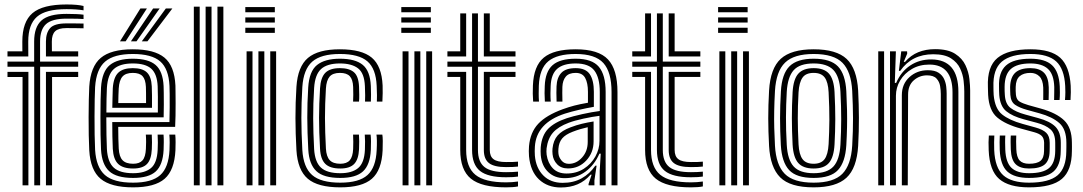

<svg xmlns="http://www.w3.org/2000/svg" viewBox="-20 -830 4851 860"><path d="M13.5 -577V-600H80.2L80 -644Q80 -732.5 125.6 -771.2Q171.2 -810 277.8 -810Q327.8 -810 354.2 -803.2V-783.8Q322.8 -789 277.8 -789Q184.5 -789 145.5 -754.8Q106.5 -720.5 106.5 -644L106.8 -577ZM133.5 0 133.2 -531.2H13.5V-554.2H133V-644Q133 -709 165.9 -738.4Q198.8 -767.8 277.8 -767.8Q301.2 -767.8 321.5 -766.9Q341.8 -766 354.2 -764.2V-744.8Q347 -745.8 326.2 -746.1Q305.5 -746.5 277.8 -746.5Q213 -746.5 186.2 -722Q159.5 -697.5 159.5 -644V-554.2H330.2V-531.2H159.8V0ZM185.8 -577V-644Q185.8 -683 204.5 -704.1Q223.2 -725.2 277.8 -725.2Q296.5 -725.2 315.5 -725.1Q334.5 -725 354.2 -724.5V-703.2Q334.2 -703.8 315.1 -704Q296 -704.2 277.8 -704.2Q242 -704.2 227.1 -690Q212.2 -675.8 212.2 -644L212.5 -600H330.2V-577ZM81 0V-485.2H13.5V-508.2H107.2V0ZM185.8 0V-508.2H330.2V-485.2H213.2V0Z M576.2 9.2Q476.8 9.2 430.9 -29Q385 -67.2 379.8 -156.5Q378.2 -185 377.5 -224.4Q376.8 -263.8 376.9 -305.5Q377 -347.2 377.8 -383.4Q378.5 -419.5 379.8 -441.8Q385.5 -532 431.2 -570.6Q477 -609.2 574.8 -609.2Q671.2 -609.2 716.4 -572.1Q761.5 -535 765.8 -446.8Q766 -439 766.2 -417.5Q766.5 -396 766.6 -367.9Q766.8 -339.8 766.2 -311.5Q765.8 -283.2 764.5 -261.8H509.5Q509.8 -231.8 510.2 -208Q510.8 -184.2 511.8 -164.8Q513.8 -128.2 528.9 -112.4Q544 -96.5 576.2 -96.5Q604.8 -96.5 618.2 -111.6Q631.8 -126.8 633.5 -162.8Q634.2 -176.5 634.4 -193.6Q634.5 -210.8 633.2 -227.2H659.8Q660.8 -210.8 660.8 -192.8Q660.8 -174.8 660 -161.8Q657.8 -115.2 638.2 -95.2Q618.8 -75.2 576.2 -75.2Q530.5 -75.2 509.2 -95.8Q488 -116.2 485.2 -163.2Q484 -188.2 483.4 -219.4Q482.8 -250.5 482.8 -283.2H739Q740 -314 740.1 -348.1Q740.2 -382.2 740 -409Q739.8 -435.8 739.2 -445.2Q735.5 -522 697.4 -555.1Q659.2 -588.2 574.8 -588.2Q490.5 -588.2 450.9 -554.1Q411.2 -520 406 -440.2Q405 -420.2 404.2 -385Q403.5 -349.8 403.4 -308.2Q403.2 -266.8 403.9 -227Q404.5 -187.2 406 -158.5Q410.8 -80.8 449.8 -46.2Q488.8 -11.8 576.2 -11.8Q659.8 -11.8 697.6 -45.6Q735.5 -79.5 739.2 -157.8Q740 -173 740 -192.2Q740 -211.5 738.5 -227.2H765Q766.5 -211.8 766.5 -192.6Q766.5 -173.5 765.8 -156.8Q761.5 -67.8 717.4 -29.2Q673.2 9.2 576.2 9.2ZM576.2 -33Q501.5 -33 468.9 -63.4Q436.2 -93.8 432.5 -160Q431 -187.8 430.4 -226.8Q429.8 -265.8 429.9 -306.9Q430 -348 430.6 -383Q431.2 -418 432.5 -437.8Q437 -510.2 471.9 -538.6Q506.8 -567 574.8 -567Q644.8 -567 677.1 -538.9Q709.5 -510.8 712.8 -444.8Q713.2 -436.2 713.5 -413.8Q713.8 -391.2 713.8 -362Q713.8 -332.8 713 -304.5H456.2Q456.2 -262.8 456.9 -225.4Q457.5 -188 458.8 -162.5Q462.2 -104 489.5 -79.1Q516.8 -54.2 576.2 -54.2Q628.8 -54.2 656.1 -77Q683.5 -99.8 686.2 -159Q687 -174.2 687.1 -191.9Q687.2 -209.5 686 -227.2H712.5Q713.8 -210.5 713.6 -192.9Q713.5 -175.2 712.8 -158.2Q709.5 -91.5 677.9 -62.2Q646.2 -33 576.2 -33ZM456.5 -325.8H687Q687.5 -362.8 687.2 -396.6Q687 -430.5 686.2 -444Q683.8 -498.2 657.8 -522Q631.8 -545.8 574.8 -545.8Q518 -545.8 490.2 -521.1Q462.5 -496.5 458.8 -436Q458 -418.8 457.2 -388.5Q456.5 -358.2 456.5 -325.8ZM483 -347Q483.2 -364.2 484 -392.9Q484.8 -421.5 485.2 -434.8Q488.5 -484.2 509.9 -504.5Q531.2 -524.8 574.8 -524.8Q617.8 -524.8 637.8 -505.8Q657.8 -486.8 659.8 -443.5Q660.5 -430.8 660.8 -403.2Q661 -375.8 660.8 -347ZM509.8 -368.2H634.2Q634.2 -391.2 634.1 -413Q634 -434.8 633.5 -441Q632 -474 618.5 -488.8Q605 -503.5 574.8 -503.5Q543 -503.5 528.5 -486.9Q514 -470.2 511.8 -433.8Q511 -418.8 510.5 -403.1Q510 -387.5 509.8 -368.2ZM517.5 -645 608.8 -792H638L542.8 -645ZM615.2 -645 722.8 -792H752L640.5 -645ZM566.5 -645 665.8 -792H695L591.5 -645Z M954 0V-800H980.5V0ZM848.2 0V-800H874.5V0ZM901 0V-800H927.5V0Z M1078.8 -775.2V-798.2H1211V-775.2ZM1078.8 -729V-752H1211V-729ZM1078.8 -682.8V-705.8H1211V-682.8ZM1190.5 0V-600H1216.8V0ZM1084.5 0V-600H1111V0ZM1137.5 0V-600H1164V0Z M1504.2 9.2Q1403.8 9.2 1358.5 -29.5Q1313.2 -68.2 1307.8 -157Q1303.5 -233 1303.4 -300.8Q1303.2 -368.5 1307.8 -441.5Q1313.8 -532 1359.4 -570.6Q1405 -609.2 1502.5 -609.2Q1600.5 -609.2 1645.2 -571.8Q1690 -534.2 1693.8 -446.8Q1694.2 -432 1694.1 -412.9Q1694 -393.8 1692.8 -374.8H1668Q1669.5 -396.2 1667.2 -445.5Q1664 -522 1625.8 -555.1Q1587.5 -588.2 1502.5 -588.2Q1417.8 -588.2 1378.5 -553.8Q1339.2 -519.2 1334.2 -440Q1329.8 -368.5 1329.9 -301.5Q1330 -234.5 1334.2 -158.2Q1338.8 -80.5 1378 -46.1Q1417.2 -11.8 1504.2 -11.8Q1588 -11.8 1625.9 -45.8Q1663.8 -79.8 1667.2 -157.8Q1668.5 -181.8 1668.1 -199.5Q1667.8 -217.2 1666.2 -227.2H1692.5Q1694.2 -218.5 1694.5 -198.5Q1694.8 -178.5 1693.8 -156.8Q1689.8 -67.8 1645.6 -29.2Q1601.5 9.2 1504.2 9.2ZM1504.2 -33Q1429.2 -33 1396.9 -63.6Q1364.5 -94.2 1360.8 -160Q1356.5 -237.8 1356.4 -303Q1356.2 -368.2 1360.5 -437.8Q1365 -510.8 1400.1 -538.9Q1435.2 -567 1502.5 -567Q1571.2 -567 1604.6 -539.6Q1638 -512.2 1641 -445Q1641.8 -424 1641.9 -405.9Q1642 -387.8 1641.2 -374.8H1615Q1616.5 -396.2 1614.5 -444.2Q1612 -502.5 1583.5 -524.1Q1555 -545.8 1502.5 -545.8Q1446 -545.8 1418.4 -521Q1390.8 -496.2 1387 -436Q1382.5 -365.2 1382.8 -300Q1383 -234.8 1387 -162.2Q1390.5 -104.5 1417.5 -79.4Q1444.5 -54.2 1504.2 -54.2Q1556.8 -54.2 1584.2 -77.2Q1611.8 -100.2 1614.5 -159Q1616.2 -200.2 1613.8 -227.2H1640Q1643 -203 1641 -158.2Q1637.8 -91.8 1606 -62.4Q1574.2 -33 1504.2 -33ZM1504.2 -75.2Q1458.2 -75.2 1437.1 -96Q1416 -116.8 1413.5 -163.2Q1409 -240.5 1409.1 -302.5Q1409.2 -364.5 1413.5 -434.5Q1416.5 -483 1437.2 -503.9Q1458 -524.8 1502.5 -524.8Q1543.8 -524.8 1565 -506.8Q1586.2 -488.8 1588.2 -441.5Q1588.8 -425.8 1589.1 -406.5Q1589.5 -387.2 1588 -374.8H1561.5Q1562.5 -387.2 1562.4 -405.4Q1562.2 -423.5 1561.8 -440.8Q1560.5 -473.8 1546.8 -488.6Q1533 -503.5 1502.5 -503.5Q1470.8 -503.5 1456.4 -486.8Q1442 -470 1439.8 -433.2Q1435.5 -363 1435.6 -301.1Q1435.8 -239.2 1439.8 -164.8Q1441.8 -128.8 1456.9 -112.6Q1472 -96.5 1504.2 -96.5Q1533.2 -96.5 1546.8 -112.2Q1560.2 -128 1561.8 -162.5Q1562.5 -177 1562.4 -194.8Q1562.2 -212.5 1561.5 -227.2H1587.8Q1590 -199 1588.2 -161.5Q1586 -116 1566.4 -95.6Q1546.8 -75.2 1504.2 -75.2Z M1777.5 -775.2V-798.2H1909.8V-775.2ZM1777.5 -729V-752H1909.8V-729ZM1777.5 -682.8V-705.8H1909.8V-682.8ZM1889.2 0V-600H1915.5V0ZM1783.2 0V-600H1809.8V0ZM1836.2 0V-600H1862.8V0Z M2246.8 -36Q2165.2 -36 2129.9 -64.5Q2094.5 -93 2094.5 -158.5V-531.2H1984V-554.2H2094.5V-770H2120.8V-554.2H2289V-531.2H2120.8V-158.5Q2120.8 -105 2150 -81.9Q2179.2 -58.8 2246.8 -58.8Q2276 -58.8 2300.2 -61.2V-39.2Q2282.5 -36 2246.8 -36ZM1984 -577V-600H2041.5V-770H2068V-577ZM2147.2 -577V-770H2173.8V-600H2289V-577ZM2246.8 9.2Q2136.8 9.2 2089.1 -29.8Q2041.5 -68.8 2041.5 -158.5V-485.5H1984V-508.2H2068V-158.5Q2068 -80.8 2109.5 -47Q2151 -13.2 2246.8 -13.2Q2274.2 -13.2 2300.2 -17V5Q2280.2 9.2 2246.8 9.2ZM2246.8 -81.5Q2193.5 -81.5 2170.4 -99.4Q2147.2 -117.2 2147.2 -158.5V-508.2H2289V-485.5H2173.8V-158.5Q2173.8 -129.2 2190.8 -116.8Q2207.8 -104.2 2246.8 -104.2Q2263.5 -104.2 2276.8 -104.5Q2290 -104.8 2300.2 -106V-84Q2281.2 -81.5 2246.8 -81.5Z M2719.2 0V-418.2Q2719.2 -506.8 2682.8 -547.5Q2646.2 -588.2 2558.5 -588.2Q2475.2 -588.2 2435.9 -555.5Q2396.5 -522.8 2393.5 -446Q2393 -428.8 2392.9 -410.9Q2392.8 -393 2394.2 -374.8H2368Q2366.5 -394.5 2366.4 -410.4Q2366.2 -426.2 2367 -447Q2370.5 -534.8 2415.8 -572Q2461 -609.2 2558.5 -609.2Q2660.8 -609.2 2703.2 -563.9Q2745.8 -518.5 2745.8 -418.2V0ZM2666.2 0.2V-65.2L2670.8 -141.8H2664.8Q2642.8 -90.8 2602.2 -61.1Q2561.8 -31.5 2508.2 -32Q2464.2 -32 2435.4 -59.5Q2406.5 -87 2402.2 -134.8Q2400.8 -152.8 2402 -170.8Q2406.8 -223.5 2435.1 -252.9Q2463.5 -282.2 2518.8 -300.5Q2545.2 -309.2 2588.6 -318.9Q2632 -328.5 2666.5 -332.8V-418.2Q2666.5 -482.2 2642.2 -514Q2618 -545.8 2558.5 -545.8Q2503.2 -545.8 2475.9 -521.9Q2448.5 -498 2446.5 -444.2Q2445.8 -429.8 2445.6 -411.9Q2445.5 -394 2446.8 -374.8H2420.5Q2419.2 -394.5 2419.2 -412.4Q2419.2 -430.2 2420 -444.8Q2422.5 -509.2 2455.1 -538.1Q2487.8 -567 2558.5 -567Q2631.8 -567 2662.2 -530.9Q2692.8 -494.8 2692.8 -418.2V0.2ZM2492.2 9.8Q2432.5 9.8 2394.1 -26.4Q2355.8 -62.5 2349.5 -130.5Q2347.8 -153.8 2349.5 -175.2Q2355 -237.2 2390.8 -275.5Q2426.5 -313.8 2501.2 -341Q2527.5 -350.5 2552.2 -357Q2577 -363.5 2613.5 -369.8V-418.5Q2613.5 -458.2 2601.1 -480.9Q2588.8 -503.5 2558.5 -503.5Q2528.2 -503.5 2514.2 -486.8Q2500.2 -470 2499 -441Q2498.8 -433.8 2498.6 -414.2Q2498.5 -394.8 2499.2 -374.8H2473Q2472 -397 2472.2 -414.4Q2472.5 -431.8 2472.8 -443.5Q2474.5 -482.8 2494.4 -503.8Q2514.2 -524.8 2558.5 -524.8Q2603.5 -524.8 2621.8 -497.5Q2640 -470.2 2640 -418.5V-351.5Q2607 -345.8 2572.8 -337.9Q2538.5 -330 2510.2 -321Q2382.2 -279.2 2375.8 -173Q2375.2 -164.2 2375.1 -153.1Q2375 -142 2375.8 -132.8Q2380.5 -77.8 2413.2 -44.4Q2446 -11 2500.5 -11Q2548.8 -11 2585 -31.1Q2621.2 -51.2 2646.5 -87.8H2652.2L2642.5 -22.2V0H2616.5L2616 -5.5L2630 -47.5H2625Q2576 9.8 2492.2 9.8ZM2517.8 -52.8Q2561.8 -52.8 2595 -74.1Q2628.2 -95.5 2646.8 -129Q2665.2 -162.5 2665.2 -199V-311.2Q2632.8 -307.2 2592.9 -298.5Q2553 -289.8 2527.5 -280.2Q2480.2 -262.5 2457.1 -236.1Q2434 -209.8 2428.2 -165.5Q2426.8 -151 2428.5 -137Q2433.8 -100 2456 -76.4Q2478.2 -52.8 2517.8 -52.8ZM2524.2 -75.5Q2493.5 -75.5 2475.5 -94.2Q2457.5 -113 2455 -139.2Q2453.5 -153 2454.8 -165Q2458.5 -201 2477.6 -223.1Q2496.8 -245.2 2535.8 -259.8Q2562.2 -269.8 2585.9 -275.5Q2609.5 -281.2 2638.8 -286V-196.8Q2638.8 -146.2 2605.8 -110.9Q2572.8 -75.5 2524.2 -75.5ZM2528 -96.2Q2561.8 -96.2 2587.1 -124.4Q2612.5 -152.5 2612.5 -194.2V-260.2Q2596 -256.5 2579.1 -251.5Q2562.2 -246.5 2544.2 -239.5Q2512.5 -227.2 2497.9 -209.8Q2483.2 -192.2 2481.2 -163.5Q2480.5 -155.8 2480.8 -150.8Q2481 -145.8 2481.5 -141.2Q2483.2 -125.5 2495.2 -110.9Q2507.2 -96.2 2528 -96.2Z M3074.8 -36Q2993.2 -36 2957.9 -64.5Q2922.5 -93 2922.5 -158.5V-531.2H2812V-554.2H2922.5V-770H2948.8V-554.2H3117V-531.2H2948.8V-158.5Q2948.8 -105 2978 -81.9Q3007.2 -58.8 3074.8 -58.8Q3104 -58.8 3128.2 -61.2V-39.2Q3110.5 -36 3074.8 -36ZM2812 -577V-600H2869.5V-770H2896V-577ZM2975.2 -577V-770H3001.8V-600H3117V-577ZM3074.8 9.2Q2964.8 9.2 2917.1 -29.8Q2869.5 -68.8 2869.5 -158.5V-485.5H2812V-508.2H2896V-158.5Q2896 -80.8 2937.5 -47Q2979 -13.2 3074.8 -13.2Q3102.2 -13.2 3128.2 -17V5Q3108.2 9.2 3074.8 9.2ZM3074.8 -81.5Q3021.5 -81.5 2998.4 -99.4Q2975.2 -117.2 2975.2 -158.5V-508.2H3117V-485.5H3001.8V-158.5Q3001.8 -129.2 3018.8 -116.8Q3035.8 -104.2 3074.8 -104.2Q3091.5 -104.2 3104.8 -104.5Q3118 -104.8 3128.2 -106V-84Q3109.2 -81.5 3074.8 -81.5Z M3196.5 -775.2V-798.2H3328.8V-775.2ZM3196.5 -729V-752H3328.8V-729ZM3196.5 -682.8V-705.8H3328.8V-682.8ZM3308.2 0V-600H3334.5V0ZM3202.2 0V-600H3228.8V0ZM3255.2 0V-600H3281.8V0Z M3624.5 9.2Q3519.5 9.2 3474.8 -35.4Q3430 -80 3424.8 -176.5Q3421.2 -241.8 3421.1 -299.5Q3421 -357.2 3424.8 -424.2Q3430.5 -524 3477.2 -566.6Q3524 -609.2 3624.5 -609.2Q3726.5 -609.2 3772.4 -565.9Q3818.2 -522.5 3823.8 -424Q3827 -361.2 3827.2 -302.4Q3827.5 -243.5 3823.8 -176.5Q3817.8 -76.8 3771.4 -33.8Q3725 9.2 3624.5 9.2ZM3624.5 -11.8Q3713.5 -11.8 3752.8 -51.2Q3792 -90.8 3797.2 -178Q3801 -245 3800.8 -301.2Q3800.5 -357.5 3797.2 -422.8Q3792.5 -508.8 3753.8 -548.5Q3715 -588.2 3624.5 -588.2Q3536.2 -588.2 3496.4 -549.5Q3456.5 -510.8 3451.2 -422.8Q3448.5 -373.8 3447.8 -334Q3447 -294.2 3448 -257Q3449 -219.8 3451.2 -177.8Q3456 -91 3495.1 -51.4Q3534.2 -11.8 3624.5 -11.8ZM3624.5 -33Q3547.2 -33 3514.5 -68.4Q3481.8 -103.8 3477.5 -180.2Q3474 -245.2 3474 -300.8Q3474 -356.2 3477.8 -421Q3482.2 -499.5 3516.4 -533.2Q3550.5 -567 3624.5 -567Q3700.5 -567 3733.5 -532.4Q3766.5 -497.8 3770.8 -421.5Q3773.2 -374.8 3774 -336.1Q3774.8 -297.5 3774 -260.1Q3773.2 -222.8 3770.8 -179.5Q3766.2 -103.8 3733.5 -68.4Q3700.8 -33 3624.5 -33ZM3624.5 -54.2Q3685 -54.2 3712.8 -83.9Q3740.5 -113.5 3744.5 -182.2Q3747.8 -240.5 3747.9 -296Q3748 -351.5 3744.5 -418.8Q3740.8 -487.5 3712.8 -516.6Q3684.8 -545.8 3624.5 -545.8Q3561.5 -545.8 3534.6 -515.1Q3507.8 -484.5 3504 -418.5Q3500.8 -361 3500.5 -304.8Q3500.2 -248.5 3504 -181.2Q3507.8 -114 3535.2 -84.1Q3562.8 -54.2 3624.5 -54.2ZM3624.5 -75.2Q3577.2 -75.2 3555.4 -100.1Q3533.5 -125 3530.2 -182Q3527 -245.8 3526.9 -300.8Q3526.8 -355.8 3530.2 -417.8Q3533.8 -475.8 3555.9 -500.2Q3578 -524.8 3624.5 -524.8Q3671.5 -524.8 3693.2 -500Q3715 -475.2 3718 -418Q3721.5 -350.8 3721.4 -295.9Q3721.2 -241 3718 -183Q3714.8 -125.8 3693.2 -100.5Q3671.8 -75.2 3624.5 -75.2ZM3624.5 -96.5Q3658 -96.5 3673.4 -117.1Q3688.8 -137.8 3691.5 -184.5Q3694.5 -238.5 3694.9 -292.1Q3695.2 -345.8 3691.5 -416.8Q3689.2 -462.5 3673.9 -483Q3658.5 -503.5 3624.5 -503.5Q3589.2 -503.5 3574.4 -482Q3559.5 -460.5 3556.8 -416.5Q3553.2 -351.5 3553.4 -299.8Q3553.5 -248 3556.8 -183.5Q3559.2 -138.5 3574.5 -117.5Q3589.8 -96.5 3624.5 -96.5Z M4299.2 0V-420.5Q4299.2 -440 4296.2 -467.9Q4293.2 -495.8 4280.6 -523.1Q4268 -550.5 4239.5 -568.8Q4211 -587 4160.2 -587Q4064 -587 4012.2 -512.5H4006.2L4016.8 -600H4043L4043.5 -589.8L4028 -552.8H4033.8Q4059.5 -582.5 4093 -596.1Q4126.5 -609.8 4168.5 -609.8Q4226 -609.8 4258.1 -589.1Q4290.2 -568.5 4304.5 -537.9Q4318.8 -507.2 4322.1 -476.5Q4325.5 -445.8 4325.5 -425.5V0ZM3913.8 0V-600H3940V0ZM3966.5 0V-600H3992.8L3988 -458.5H3994Q4016 -509.5 4057.4 -536.9Q4098.8 -564.2 4152.2 -563.8Q4272.8 -562.8 4272.8 -418.8V0H4246.5V-415.5Q4246.5 -540.8 4142.8 -540.8Q4098.5 -540.8 4064.8 -521.1Q4031 -501.5 4012 -469.6Q3993 -437.8 3993 -401.2V0ZM4019.5 0V-403.5Q4019.5 -453.8 4053.5 -484.6Q4087.5 -515.5 4136 -515.5Q4166.8 -515.5 4183.9 -504.2Q4201 -493 4208.8 -476Q4216.5 -459 4218.4 -441.2Q4220.2 -423.5 4220.2 -410.5V0H4194V-409Q4194 -425 4190.9 -444.5Q4187.8 -464 4174.8 -478.2Q4161.8 -492.5 4132.2 -492.5Q4098.5 -492.5 4073 -470.2Q4047.5 -448 4047.5 -406.2L4046 0Z M4589.2 -75.2Q4549.2 -75.2 4529.4 -94.4Q4509.5 -113.5 4507.5 -160.8Q4507 -171.5 4506.8 -191.4Q4506.5 -211.2 4507.5 -223H4532Q4531.2 -211.8 4531.4 -196.2Q4531.5 -180.8 4532.2 -161.8Q4533.5 -126 4547.2 -111.2Q4561 -96.5 4589.2 -96.5Q4624.8 -96.5 4640.5 -109.6Q4656.2 -122.8 4656.5 -153.5Q4657 -172.2 4656.8 -190.5Q4656.2 -211.2 4645.8 -221.4Q4635.2 -231.5 4612.5 -237.8L4553 -254Q4483 -273 4446.4 -304.1Q4409.8 -335.2 4406 -405Q4405.5 -414.8 4405.4 -423.6Q4405.2 -432.5 4405 -441Q4401.2 -532 4448.1 -570.6Q4495 -609.2 4595.5 -609.2Q4687 -609.2 4728.8 -571.4Q4770.5 -533.5 4775.8 -446.2Q4776.5 -434 4776.4 -416.9Q4776.2 -399.8 4775 -382.2H4750.2Q4751.8 -399 4751.9 -416.5Q4752 -434 4751.2 -445Q4747.2 -521.5 4710.8 -554.9Q4674.2 -588.2 4595.5 -588.2Q4507.5 -588.2 4467.2 -553.8Q4427 -519.2 4429.8 -440.8Q4430 -431.8 4430 -423.2Q4430 -414.8 4430.8 -405Q4436.2 -343.2 4468.6 -317.4Q4501 -291.5 4559.8 -275.2L4618.2 -259Q4651.5 -249.8 4666.6 -234.9Q4681.8 -220 4681.8 -190.5Q4681.8 -180.2 4681.8 -172.4Q4681.8 -164.5 4681.5 -153.2Q4681 -112 4659.8 -93.6Q4638.5 -75.2 4589.2 -75.2ZM4589.2 -33Q4523.8 -33 4492.2 -61.5Q4460.8 -90 4458 -159Q4457.2 -172.8 4457.4 -192.4Q4457.5 -212 4458.2 -223H4483Q4482 -212.2 4482.1 -192.5Q4482.2 -172.8 4482.8 -160Q4485.2 -102.2 4510.6 -78.2Q4536 -54.2 4589.2 -54.2Q4651.5 -54.2 4678.8 -77.1Q4706 -100 4706.5 -153.5Q4706.8 -163.5 4706.6 -172Q4706.5 -180.5 4706.5 -190.5Q4706.5 -232 4685 -250.8Q4663.5 -269.5 4624 -280L4566.2 -295.5Q4514.8 -309.2 4487.2 -331.8Q4459.8 -354.2 4455.8 -404.2Q4455 -414 4455 -423.2Q4455 -432.5 4454.8 -440.8Q4452.2 -506.2 4485.9 -536.6Q4519.5 -567 4595.5 -567Q4661 -567 4692.2 -538Q4723.5 -509 4726.8 -443.5Q4727.2 -434.5 4727.4 -416.9Q4727.5 -399.2 4726 -382.2H4701.5Q4701.8 -399.2 4702.1 -416.2Q4702.5 -433.2 4702.2 -440.2Q4700.5 -497 4673.9 -521.4Q4647.2 -545.8 4595.5 -545.8Q4536 -545.8 4508 -521.2Q4480 -496.8 4479.8 -440.8Q4479.5 -431.5 4479.9 -422.2Q4480.2 -413 4480.8 -405.2Q4483 -364.2 4506.5 -346.4Q4530 -328.5 4573 -316.8L4630 -301.2Q4683 -287 4707.2 -262.6Q4731.5 -238.2 4731.5 -190.5Q4731.5 -182 4731.5 -172.9Q4731.5 -163.8 4731.2 -153.2Q4730.8 -89 4698 -61Q4665.2 -33 4589.2 -33ZM4589.2 9.2Q4499.2 9.2 4455.8 -28.1Q4412.2 -65.5 4408.5 -156.8Q4406.8 -195 4409.2 -223H4433.8Q4433 -212.2 4432.8 -192.8Q4432.5 -173.2 4433.2 -157.8Q4436.8 -77.8 4473.9 -44.8Q4511 -11.8 4589.2 -11.8Q4678.5 -11.8 4717.1 -44.8Q4755.8 -77.8 4756.2 -153.2Q4756.5 -164.2 4756.5 -172.2Q4756.5 -180.2 4756.5 -190.5Q4756.5 -250.8 4724.9 -278.8Q4693.2 -306.8 4635.8 -322.5L4579.8 -338Q4547 -347 4527.2 -360.4Q4507.5 -373.8 4505.5 -405.2Q4505.2 -413 4504.8 -422.1Q4504.2 -431.2 4504.5 -440.5Q4505.8 -484.5 4527.8 -504.6Q4549.8 -524.8 4595.5 -524.8Q4635.2 -524.8 4655.8 -504.6Q4676.2 -484.5 4677.5 -439.2Q4677.8 -428.2 4677.6 -415.6Q4677.5 -403 4677 -382.2H4652.8Q4653 -398.8 4653 -415.6Q4653 -432.5 4652.8 -438Q4651.2 -472.8 4635.5 -488.1Q4619.8 -503.5 4595.5 -503.5Q4564.5 -503.5 4547.4 -488.8Q4530.2 -474 4529.5 -440.5Q4529.2 -430.8 4529.4 -422.8Q4529.5 -414.8 4530.5 -405.2Q4532.8 -383.5 4547 -375Q4561.2 -366.5 4586.2 -359.2L4641.5 -343.8Q4711.2 -324.5 4746.2 -291.2Q4781.2 -258 4781.2 -190.5Q4781.2 -179.8 4781.4 -171.8Q4781.5 -163.8 4781.2 -153.2Q4780.8 -66.8 4736.5 -28.8Q4692.2 9.2 4589.2 9.2Z"/></svg>

Font: Big Shoulders Inline Text ExtraBold
Style: Regular
Weight: 800
Designer: Patric King
Foundry: XO Type Co
Version: Version 1.000